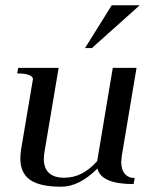

<svg xmlns="http://www.w3.org/2000/svg" viewBox="-20 -697 591 727"><path d="M403 -677H509L328 -515H302ZM441 -106Q439 -90 439 -84Q439 -55 452.5 -39Q466 -23 490 -23L486 0Q363 0 349 -59Q280 10 212 10Q131 10 94 -16Q57 -42 57 -96Q57 -112 60 -132L105 -399Q99 -419 45 -419L49 -440H202L149 -125Q146 -110 146 -96Q146 -24 224 -24Q292 -24 348 -87L407 -440H497Z"/></svg>

Font: Judson
Style: Italic
Weight: 400
Italic angle: -9.5°
Version: Version 20110429